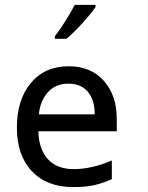

<svg xmlns="http://www.w3.org/2000/svg" viewBox="-20 -764 601 782"><path d="M277.8 -2Q171.4 -2 110.1 -66.4Q48.8 -130.9 48.8 -244.1Q48.8 -357.9 105.7 -426Q162.6 -494.1 259.8 -494.1Q350.6 -494.1 403.1 -434.6Q455.6 -375 455.6 -279.8V-229.5H136.2Q138.2 -155.8 175.3 -115.5Q212.4 -75.2 280.3 -75.2Q353.5 -75.2 435.5 -110.4V-34.2Q394 -16.1 359.9 -9Q325.7 -2 277.8 -2ZM258.8 -423.3Q207 -423.3 175.5 -388.9Q144 -354.5 138.2 -298.3H365.7Q365.7 -357.4 337.6 -390.4Q309.6 -423.3 258.8 -423.3ZM203.6 -616.7Q224.1 -642.6 247.3 -679.7Q270.5 -716.8 284.2 -744.1H369.1V-735.4Q350.6 -708 314 -668Q277.3 -627.9 250.5 -606H203.6Z"/></svg>

Font: XL-Viking
Style: Regular
Weight: 400
Foundry: Ascender Corporation
Version: Version 1.10 March 23, 2015